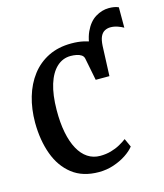

<svg xmlns="http://www.w3.org/2000/svg" viewBox="-105 -754 723 845"><g transform="rotate(-15 257.0 -332.0)"><path d="M395 -385 355.5 -418 341.5 -491Q342 -558.5 360.5 -598.8Q379 -639 408.5 -657Q438 -675 469.5 -675Q496 -675 513.5 -667V-574Q503.5 -580 487.2 -585.8Q471 -591.5 454.5 -591.5Q440.5 -591.5 428.5 -585.2Q416.5 -579 409.2 -563.8Q402 -548.5 400.5 -521ZM242 11Q168.5 11 120.8 -26.2Q73 -63.5 49.8 -127.2Q26.5 -191 26 -271Q26 -334 41.8 -387.8Q57.5 -441.5 88.5 -482Q119.5 -522.5 165 -545Q210.5 -567.5 269.5 -567.5Q301.5 -567.5 326 -561.8Q350.5 -556 368.8 -549Q387 -542 399.5 -537.5L395 -385H332.5L312.5 -486.5Q310.5 -497.5 301.2 -503.8Q292 -510 279 -512.5Q266 -515 252.5 -515Q216.5 -515 189.2 -489.8Q162 -464.5 147.2 -417Q132.5 -369.5 132 -301Q131.5 -243 140.5 -197.8Q149.5 -152.5 166.8 -121Q184 -89.5 209 -73Q234 -56.5 265.5 -56.5Q292 -56.5 315 -63Q338 -69.5 356.5 -79.8Q375 -90 388 -100L405.5 -61.5Q392 -44 366.8 -27.2Q341.5 -10.5 309.5 0.2Q277.5 11 242 11Z"/></g></svg>

Font: Merriweather 24pt SemiCondensed
Style: Regular
Weight: 400
Width: 4
Designer: Eben Sorkin
Foundry: Eben Sorkin
Version: Version 2.100